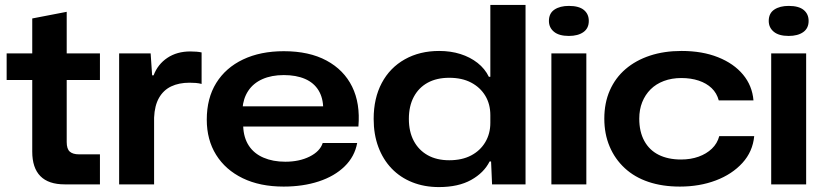

<svg xmlns="http://www.w3.org/2000/svg" viewBox="-20 -749 3348 780"><path d="M243 0Q177 0 144 -33.5Q111 -67 111 -133V-424H7V-532H111V-674L251 -701V-532H386V-424H251V-172Q251 -144 263.5 -133Q276 -122 301 -122H386V0Z M464 0V-532H592L598 -443H604Q621 -488 660 -514Q699 -540 753 -540Q767 -540 778.5 -539Q790 -538 799 -536V-408Q788 -411 775.5 -412Q763 -413 750 -413Q707 -413 675.5 -398Q644 -383 626 -351.5Q608 -320 606 -271V0Z M1132 9Q1036 9 966 -25Q896 -59 858 -120Q820 -181 820 -263Q820 -350 858.5 -412Q897 -474 967.5 -507.5Q1038 -541 1133 -541Q1236 -541 1306.5 -503Q1377 -465 1410.5 -397Q1444 -329 1436 -235H968Q970 -189 991 -157Q1012 -125 1050.5 -108.5Q1089 -92 1139 -92Q1196 -92 1238 -113Q1280 -134 1291 -168H1431Q1421 -113 1380 -73Q1339 -33 1275 -12Q1211 9 1132 9ZM965 -307 959 -317H1301L1293 -307Q1293 -351 1274 -382Q1255 -413 1219 -428.5Q1183 -444 1133 -444Q1083 -444 1046 -427.5Q1009 -411 988.5 -380Q968 -349 965 -307Z M1763 11Q1704 11 1655 -8.5Q1606 -28 1571 -64.5Q1536 -101 1517 -152Q1498 -203 1498 -266Q1498 -350 1531 -412Q1564 -474 1624.5 -508Q1685 -542 1764 -542Q1811 -542 1850.5 -529.5Q1890 -517 1920 -493.5Q1950 -470 1966 -437H1972V-729H2115V0H1979L1975 -93H1969Q1946 -47 1894 -18Q1842 11 1763 11ZM1805 -98Q1857 -98 1894 -117.5Q1931 -137 1951.5 -171.5Q1972 -206 1972 -250V-281Q1972 -326 1951.5 -360Q1931 -394 1894 -413.5Q1857 -433 1805 -433Q1754 -433 1717.5 -413Q1681 -393 1661 -355.5Q1641 -318 1641 -266Q1641 -214 1661 -176.5Q1681 -139 1717.5 -118.5Q1754 -98 1805 -98Z M2220 0V-532H2362V0ZM2291 -603Q2251 -603 2230.5 -620Q2210 -637 2210 -664Q2210 -695 2232.5 -710Q2255 -725 2291 -725Q2332 -725 2352 -708.5Q2372 -692 2372 -664Q2372 -634 2350 -618.5Q2328 -603 2291 -603Z M2742 9Q2671 9 2614.5 -10Q2558 -29 2518 -66Q2478 -103 2456.5 -154Q2435 -205 2435 -267Q2435 -331 2457.5 -382Q2480 -433 2521.5 -468.5Q2563 -504 2620.5 -523Q2678 -542 2749 -542Q2833 -542 2897 -516.5Q2961 -491 2998.5 -446Q3036 -401 3041 -341H2900Q2892 -371 2871 -391Q2850 -411 2818.5 -421.5Q2787 -432 2748 -432Q2709 -432 2677 -420Q2645 -408 2623 -386Q2601 -364 2589 -334Q2577 -304 2577 -267Q2577 -214 2597.5 -176.5Q2618 -139 2656 -120Q2694 -101 2747 -101Q2786 -101 2818 -112.5Q2850 -124 2872 -145Q2894 -166 2902 -196H3044Q3038 -133 2996 -87Q2954 -41 2888 -16Q2822 9 2742 9Z M3113 0V-532H3255V0ZM3184 -603Q3144 -603 3123.5 -620Q3103 -637 3103 -664Q3103 -695 3125.5 -710Q3148 -725 3184 -725Q3225 -725 3245 -708.5Q3265 -692 3265 -664Q3265 -634 3243 -618.5Q3221 -603 3184 -603Z"/></svg>

Font: Mona Sans Expanded SemiBold
Style: Regular
Weight: 600
Width: 7
Designer: Deni Anggara
Foundry: GitHub
Version: Version 2.000